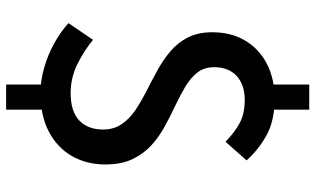

<svg xmlns="http://www.w3.org/2000/svg" viewBox="-216 -664 1003 610"><g transform="rotate(90 285.0 -358.5)"><path d="M275 14Q237 14 196 2.5Q155 -9 118.5 -29Q82 -49 53 -75L106 -153Q144 -122 186 -102Q228 -82 275 -82Q334 -82 362.5 -109.5Q391 -137 391 -185Q391 -219 374 -244Q357 -269 329.5 -287.5Q302 -306 269.5 -322.5Q237 -339 204 -357Q171 -375 143.5 -398Q116 -421 99 -453.5Q82 -486 82 -532Q82 -592 108.5 -636.5Q135 -681 182.5 -705.5Q230 -730 293 -730Q362 -730 408 -705Q454 -680 489 -641L430 -574Q399 -604 369.5 -619.5Q340 -635 297 -635Q249 -635 221 -609.5Q193 -584 193 -538Q193 -506 210 -484.5Q227 -463 254.5 -446.5Q282 -430 315 -414.5Q348 -399 381 -381Q414 -363 441 -338.5Q468 -314 485 -278.5Q502 -243 502 -193Q502 -132 475 -85.5Q448 -39 397.5 -12.5Q347 14 275 14ZM248 123V-30H328V123ZM248 -690V-840H328V-690Z"/></g></svg>

Font: Noto Sans HK Thin Medium
Style: Regular
Weight: 500
Version: Version 2.004-H2;hotconv 1.0.118;makeotfexe 2.5.65603